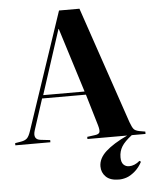

<svg xmlns="http://www.w3.org/2000/svg" viewBox="-68 -782 856 1074"><g transform="rotate(-5 360.5 -244.5)"><path d="M556.2 241.2Q507.3 241.2 483.2 217.5Q459 193.8 459 159.2Q459 114.3 501 75.9Q543 37.6 623 0H399.9V-12.2L443.8 -18.1Q464.8 -20.5 469.5 -31.2Q474.1 -42 465.8 -70.8L413.1 -248H167L110.8 -75.2Q93.8 -22.5 140.1 -18.1L191.9 -12.2V0H-4.9V-12.2L29.8 -18.1Q50.3 -21.5 62 -32Q73.7 -42.5 84 -74.2L304.2 -730H418.9L642.1 -74.2Q653.3 -43.5 662.1 -33.4Q670.9 -23.4 692.9 -19L726.1 -13.2V0H648.9Q607.9 31.2 591.6 57.9Q575.2 84.5 575.2 118.2Q575.2 146 587.6 158.9Q600.1 171.9 619.1 171.9Q650.4 171.9 679.2 147L687 152.8Q670.4 184.6 645.8 205.6Q621.1 226.6 599.1 233.9Q577.1 241.2 556.2 241.2ZM174.8 -266.1H407.2L293.9 -627H292Z"/></g></svg>

Font: Display Regular
Style: Bold
Weight: 700
Designer: Latin by Veronika Burian and Jose Scaglione. Greek by Irene Vlachou. Cyrillic by Vera Evstafieva.
Foundry: TypeTogether
Version: Version 3.002